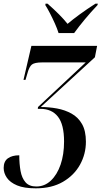

<svg xmlns="http://www.w3.org/2000/svg" viewBox="-55 -786 574 1046"><path d="M140 240Q76 240 38 224Q0 208 -17.5 182.5Q-35 157 -35 129Q-35 93 -12 76.5Q11 60 50 60Q50 107 57 145.5Q64 184 84 207Q104 230 143 230Q188 230 222 198Q256 166 275 111Q294 56 294 -15Q294 -108 260.5 -150.5Q227 -193 165 -193H151L152 -203L412 -446H175Q134 -446 119 -434.5Q104 -423 94 -385L84 -351H73L116 -536H474L462 -474L167 -203Q212 -203 255.5 -195Q299 -187 335 -167Q371 -147 392 -110Q413 -73 413 -14Q413 53 381 111Q349 169 288 204.5Q227 240 140 240ZM264 -606Q257 -629 244 -658Q231 -687 217 -714Q203 -741 192 -758L193 -766H204Q275 -704 313 -656Q340 -679 379 -707.5Q418 -736 465 -766H478L476 -758Q440 -720 407.5 -681Q375 -642 349 -606Z"/></svg>

Font: Noto Serif Display Condensed SemiBold
Style: Italic
Weight: 600
Width: 3
Italic angle: -12°
Designer: Monotype Design Team
Foundry: Monotype Imaging Inc.
Version: Version 2.009